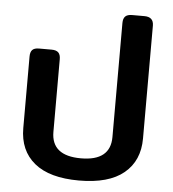

<svg xmlns="http://www.w3.org/2000/svg" viewBox="-52 -748 729 810"><g transform="rotate(5 313.0 -342.5)"><path d="M59 -185V-488Q59 -507 67.5 -516Q76 -525 96 -525H149Q169 -525 178 -516Q187 -507 187 -488V-180Q187 -79 312 -79Q437 -79 437 -180V-663Q437 -682 446 -691Q455 -700 475 -700H527Q566 -700 566 -663V-185Q566 -91 502 -38Q438 15 312 15Q187 15 123 -37.5Q59 -90 59 -185Z"/></g></svg>

Font: Mitr
Style: Regular
Weight: 400
Designer: Thanarat Vachiruckul
Foundry: Cadson Demak
Version: Version 1.003